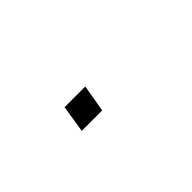

<svg xmlns="http://www.w3.org/2000/svg" viewBox="31 -310 538 538"><g transform="rotate(-45 300.0 -40.5)"><path d="M203 0 216 -81H298L284 0Z"/></g></svg>

Font: Iosevka SS04 XLt Ex
Style: Italic
Weight: 200
Width: 7
Italic angle: -9°
Monospace: yes
Designer: Belleve Invis
Foundry: Belleve Invis
Version: Version 19.0.0; ttfautohint (v1.8.4)